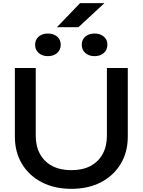

<svg xmlns="http://www.w3.org/2000/svg" viewBox="-20 -1180 902 1214"><path d="M206 -322Q206 -255 233 -206Q260 -157 310.5 -130.5Q361 -104 431 -104Q502 -104 552 -130.5Q602 -157 629 -206Q656 -255 656 -322V-750H788V-317Q788 -218 743 -143.5Q698 -69 618 -27.5Q538 14 431 14Q325 14 244.5 -27.5Q164 -69 119 -143.5Q74 -218 74 -317V-750H206ZM283 -825Q247 -825 224.5 -845Q202 -865 202 -897Q202 -929 224.5 -948.5Q247 -968 283 -968Q319 -968 341.5 -948.5Q364 -929 364 -897Q364 -865 341.5 -845Q319 -825 283 -825ZM578 -825Q542 -825 519.5 -845Q497 -865 497 -897Q497 -929 519.5 -948.5Q542 -968 578 -968Q614 -968 636.5 -948.5Q659 -929 659 -897Q659 -865 636.5 -845Q614 -825 578 -825ZM486 -1160H640L476 -1008H340Z"/></svg>

Font: Bounded
Style: Regular
Weight: 400
Designer: Vlad Churkin
Version: Version 1.0